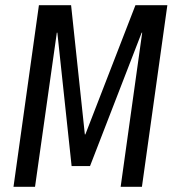

<svg xmlns="http://www.w3.org/2000/svg" viewBox="-20 -720 676 740"><path d="M130 -700H254L307 -202H309L502 -700H625L527 0H445L528 -594H526L327 -80H256L201 -594H199L115 0H32Z"/></svg>

Font: Pathway Extreme Condensed
Style: Italic
Weight: 400
Width: 3
Italic angle: -8°
Version: Version 1.001;gftools[0.9.26]